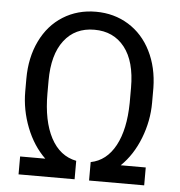

<svg xmlns="http://www.w3.org/2000/svg" viewBox="-52 -770 769 820"><g transform="rotate(5 332.5 -360.5)"><path d="M359.9 -79.1Q427.2 -92.3 464.8 -161.6Q502.4 -231 503.9 -345.2V-410.6Q503.9 -523.4 456.5 -583.5Q409.2 -643.6 326.7 -643.6Q244.1 -643.6 197.3 -582.5Q150.4 -521.5 150.4 -409.7V-354.5Q150.4 -237.3 188.7 -165Q227.1 -92.8 297.9 -79.1V0H57.6V-76.7H165.5Q113.8 -126.5 84.5 -201.4Q55.2 -276.4 55.2 -355.5V-409.7Q55.2 -500.5 89.6 -571.8Q124 -643.1 186 -681.9Q248 -720.7 326.7 -720.7Q404.8 -720.7 466.6 -682.6Q528.3 -644.5 563 -575.2Q597.7 -505.9 599.1 -418V-354.5Q599.1 -276.4 569.8 -201.4Q540.5 -126.5 488.8 -76.7H596.2V0H359.9Z"/></g></svg>

Font: MAUL
Style: Regular
Weight: 400
Designer: MAUL
Version: Version 1.0; 2020; ttfautohint (v1.8.3)